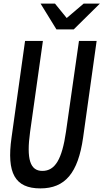

<svg xmlns="http://www.w3.org/2000/svg" viewBox="-20 -1005 574 1065"><path d="M389 -842 534 -985H444L350 -905L285 -985H205L293 -842ZM346 -274C324 -122 286 -57 215 -57C147 -57 126 -122 147 -274L218 -778H119L44 -242C16 -45 63 40 204 40C341 40 413 -45 441 -242L516 -778H418Z"/></svg>

Font: Smiley Sans Oblique
Style: Regular
Weight: 400
Italic angle: -8°
Designer: oooooohmygosh, Nagisa Chen, Janine Sui, Heda Shi, Jian Li
Foundry: atelierAnchor
Version: Version 2.0.1